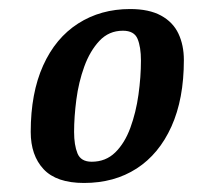

<svg xmlns="http://www.w3.org/2000/svg" viewBox="-20 -674 442 425"><path d="M166 -269Q105 -269 76.5 -299.5Q48 -330 48 -382Q48 -468 75.5 -529Q103 -590 153 -622Q203 -654 268 -654Q310 -654 336.5 -639.5Q363 -625 375 -599.5Q387 -574 387 -541Q387 -455 359.5 -394Q332 -333 282.5 -301Q233 -269 166 -269ZM183 -316Q214 -316 235 -336.5Q256 -357 268.5 -391Q281 -425 286.5 -464.5Q292 -504 292 -540Q292 -570 284.5 -588Q277 -606 252 -606Q221 -606 200 -583.5Q179 -561 166.5 -526.5Q154 -492 149 -453.5Q144 -415 144 -382Q144 -353 151.5 -334.5Q159 -316 183 -316Z"/></svg>

Font: Manuale SemiBold
Style: Italic
Weight: 600
Italic angle: -11°
Designer: Eduardo Tunni / Pablo Cosgaya
Foundry: Eduardo Tunni / Pablo Cosgaya
Version: Version 1.002